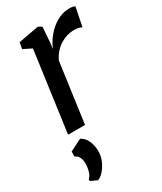

<svg xmlns="http://www.w3.org/2000/svg" viewBox="-212 -642 843 1001"><g transform="rotate(-30 209.5 -141.5)"><path d="M205.6 -425.7Q214.1 -448.4 230.9 -473.1Q247.7 -497.8 271.2 -519.3Q294.7 -540.7 323.9 -554Q353 -567.3 386.1 -567.3Q395.4 -567.3 404.8 -565.5Q414.2 -563.7 418.7 -560.1L395.9 -446.9Q390.5 -450.9 378.2 -454.1Q365.9 -457.3 346.8 -457.3Q327.4 -457.3 306.9 -451.1Q286.4 -445 266.7 -432.8Q247.1 -420.7 230.6 -402.1Q214.1 -383.4 202.5 -358.5L153 0H50.9L117.3 -481.1L66.4 -506.3L73.7 -544.1L196 -566.6L216.9 -554.8L210.5 -465.7ZM27.7 265.4 28 255.1Q41.6 244.4 48.3 220.3Q55.1 196.2 54.6 170.6Q54.4 151.9 46 136Q37.7 120.2 23.2 115.8V85.2L94.8 49.5Q120.7 63.5 132 89.9Q143.4 116.2 144.8 146.5Q146.3 179.1 133.6 208.8Q120.9 238.5 102.3 258.7Q83.6 278.9 67.4 283.6Z"/></g></svg>

Font: Merriweather 7pt Light
Style: Italic
Weight: 300
Italic angle: -7.8°
Designer: Eben Sorkin
Foundry: Eben Sorkin
Version: Version 2.200;gftools[0.9.31]